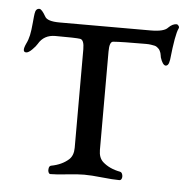

<svg xmlns="http://www.w3.org/2000/svg" viewBox="-42 -524 573 569"><g transform="rotate(5 244.5 -239.5)"><path d="M377 -406Q303 -406 279 -404Q268 -403 268 -374V-81Q268 -58 281 -46Q301 -28 333 -22Q338 -21 340 -14.5Q342 -8 340 -2.5Q338 3 333 3Q314 3 281.5 -0.5Q249 -4 228 -4Q208 -4 177 -0.5Q146 3 128 3Q124 3 122 -2.5Q120 -8 121.5 -14.5Q123 -21 128 -22Q160 -28 180 -46Q193 -58 193 -81V-374Q193 -402 181 -404Q169 -406 107 -406Q73 -406 57 -378Q53 -371 42.5 -360.5Q32 -350 25 -350Q11 -350 23 -376Q29 -388 32 -402Q35 -416 37 -439Q39 -462 40 -467Q42 -482 53 -482Q60 -482 72 -461Q79 -447 116 -447H387Q427 -447 438 -460Q450 -472 462 -472Q465 -472 468 -468Q471 -464 469 -460Q460 -442 452 -366Q451 -361 450 -357Q449 -353 446.5 -350Q444 -347 440 -347Q431 -348 424 -370Q424 -371 423 -376Q422 -381 421.5 -383Q421 -385 419 -389Q417 -393 415.5 -394.5Q414 -396 410.5 -399Q407 -402 402.5 -403Q398 -404 391.5 -405Q385 -406 377 -406Z"/></g></svg>

Font: EB Garamond 12 All SC
Style: AllSC
Weight: 400
Version: Version 0.016 ; ttfautohint (v0.97) -l 8 -r 50 -G 200 -x 0 -